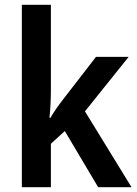

<svg xmlns="http://www.w3.org/2000/svg" viewBox="-20 -780 572 800"><path d="M192 -404Q192 -378 190.5 -346.5Q189 -315 186 -289H190Q199 -305 215 -328Q231 -351 243 -366L380 -543H516L334 -316L528 0H389L250 -234L192 -181V0H71V-760H192Z"/></svg>

Font: Noto Sans Hebrew SemiCondensed SemiBold
Style: Regular
Weight: 600
Width: 4
Designer: Monotype Design Team
Foundry: Monotype Imaging Inc.
Version: Version 2.004; ttfautohint (v1.8.4.7-5d5b)